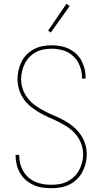

<svg xmlns="http://www.w3.org/2000/svg" viewBox="-20 -981 540 1009"><path d="M249 8Q225 8 201.5 4.5Q178 1 156 -9Q134 -19 116 -34.5Q98 -50 86 -70.5Q74 -91 68 -114.5Q62 -138 62 -161V-167H81V-162Q81 -141 86.5 -120Q92 -99 103 -80.5Q114 -62 130 -48Q146 -34 165.5 -25.5Q185 -17 206.5 -13.5Q228 -10 249 -10Q271 -10 292.5 -13.5Q314 -17 333.5 -27Q353 -37 369 -52Q385 -67 395.5 -86.5Q406 -106 411.5 -127Q417 -148 417 -170Q417 -198 407 -225Q397 -252 379.5 -273.5Q362 -295 338.5 -311Q315 -327 290 -339.5Q265 -352 239.5 -363Q214 -374 189.5 -388Q165 -402 143 -419.5Q121 -437 105 -460Q89 -483 80.5 -510Q72 -537 72 -565Q72 -589 77.5 -612.5Q83 -636 93.5 -657Q104 -678 121 -695Q138 -712 159 -723Q180 -734 203.5 -738.5Q227 -743 251 -743Q274 -743 297 -739Q320 -735 341 -725Q362 -715 379.5 -699Q397 -683 408 -662.5Q419 -642 424.5 -619.5Q430 -597 430 -573V-568H411V-573Q411 -604 399.5 -634Q388 -664 365.5 -685.5Q343 -707 312.5 -716Q282 -725 251 -725Q230 -725 209 -721Q188 -717 169 -707Q150 -697 135 -681.5Q120 -666 110.5 -647Q101 -628 96 -607Q91 -586 91 -565Q91 -537 100.5 -510.5Q110 -484 128 -462Q146 -440 169 -424Q192 -408 217 -395.5Q242 -383 268 -372Q294 -361 318.5 -347.5Q343 -334 364.5 -316Q386 -298 402.5 -275Q419 -252 427.5 -225Q436 -198 436 -170Q436 -146 430 -122Q424 -98 412.5 -76.5Q401 -55 383 -38Q365 -21 343.5 -10.5Q322 0 297.5 4Q273 8 249 8ZM247 -810 233 -820 329 -961 346 -949Z"/></svg>

Font: Iosevka Curly Thin
Style: Regular
Weight: 100
Monospace: yes
Designer: Belleve Invis
Foundry: Belleve Invis
Version: Version 22.1.2; ttfautohint (v1.8.4)